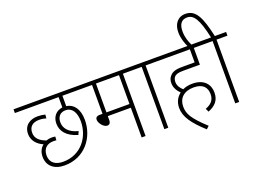

<svg xmlns="http://www.w3.org/2000/svg" viewBox="-141 -1233 2284 1700"><g transform="rotate(-20 1001.5 -383.0)"><path d="M256 -35C186 -35 135 -67 135 -137C135 -205 178 -236 234 -236C244 -236 255 -236 263 -235L265 -269C257 -270 244 -272 232 -272C214 -272 196 -269 180 -263C126 -282 84 -314 84 -369C84 -427 119 -457 181 -457C206 -457 228 -453 246 -447L249 -482C232 -487 204 -491 179 -491C105 -491 46 -452 46 -372C46 -311 86 -265 144 -240C113 -216 98 -180 98 -138C98 -54 157 0 257 0C449 0 562 -155 562 -318C562 -426 512 -481 448 -489V-587H625V-622H0V-587H412V-490C350 -482 313 -436 313 -373C313 -301 359 -242 462 -212L476 -244C390 -265 350 -314 350 -372C350 -422 377 -457 430 -457C489 -457 524 -404 524 -319C524 -170 423 -35 256 -35Z M1018 -587H1121V-622H611V-587H727V-315H701C670 -315 660 -301 660 -283C660 -252 697 -202 732 -202C751 -202 764 -214 764 -244V-280H981V0H1018ZM981 -587V-315H764V-587Z M1232 -587H1335V-622H1107V-587H1195V0H1232Z M1601 -44 1616 -12C1684 -40 1723 -79 1723 -155C1723 -225 1679 -294 1565 -294C1531 -294 1500 -288 1473 -275C1450 -295 1429 -324 1429 -358C1429 -378 1434 -394 1444 -405C1459 -422 1482 -429 1527 -429H1686V-587H1789V-622H1321V-587H1649V-464H1533C1466 -464 1436 -451 1415 -426C1400 -410 1392 -389 1392 -361C1392 -316 1416 -282 1442 -256C1405 -228 1382 -186 1382 -131C1382 -47 1436 28 1548 130L1574 106C1444 -14 1420 -64 1420 -131C1420 -207 1471 -259 1564 -259C1652 -259 1686 -214 1686 -152C1686 -92 1650 -62 1601 -44Z M1642 -615H1679C1657 -662 1642 -702 1642 -760C1642 -820 1665 -861 1721 -861C1782 -861 1821 -807 1861 -622H1775V-587H1863V0H1900V-587H2003V-622H1897C1856 -806 1817 -896 1718 -896C1643 -896 1604 -838 1604 -764C1604 -708 1621 -660 1642 -615Z"/></g></svg>

Font: Noto Sans SemiCondensed ExtraLight
Style: Regular
Weight: 200
Width: 4
Designer: Monotype Design Team
Foundry: Monotype Imaging Inc.
Version: Version 2.013